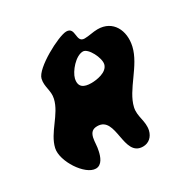

<svg xmlns="http://www.w3.org/2000/svg" viewBox="-145 -748 825 855"><g transform="rotate(-30 267.5 -320.5)"><path d="M238 -427C246 -460 291 -514 329 -514C356 -514 390 -447 383 -417C374 -380 317 -373 292 -373C254 -373 229 -386 238 -427ZM218 -194C314 -194 250 -13 350 -13C380 -13 401 -33 408 -62C418 -107 392 -141 402 -185C420 -265 511 -335 531 -423C548 -498 513 -567 435 -567C411 -567 388 -560 365 -560C320 -560 357 -628 309 -628C269 -628 120 -549 109 -501C100 -463 121 -434 112 -396C96 -325 23 -274 7 -203C-7 -142 64 -33 119 -33C151 -33 163 -70 168 -93C174 -117 172 -137 177 -160C183 -184 195 -194 218 -194Z"/></g></svg>

Font: Charger
Style: OversprayIt
Weight: 400
Designer: Jasper
Foundry: Cannot Into Space Fonts
Version: Version 0.980